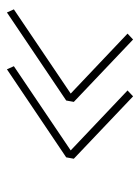

<svg xmlns="http://www.w3.org/2000/svg" viewBox="55 -599 404 554"><g transform="rotate(-90 257.0 -322.0)"><path d="M76 -311 80 -333 334 -504 343 -484 100 -320 273 -156 256 -140ZM240 -311 244 -333 498 -504 507 -484 264 -320 437 -156 420 -140Z"/></g></svg>

Font: Prompt Thin
Style: Italic
Weight: 250
Italic angle: -12°
Designer: Katatrad Team
Foundry: CadsonDemak
Version: Version 1.001